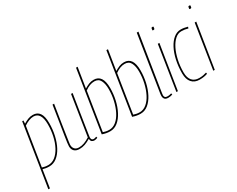

<svg xmlns="http://www.w3.org/2000/svg" viewBox="-129 -1261 2462 1993"><g transform="rotate(-30 1101.5 -265.0)"><path d="M-14 210 104 -538H119L117 -501Q145 -518 172 -529Q199 -540 231 -540Q284 -540 311 -501Q338 -462 338 -381Q338 -305 322 -234.5Q306 -164 276.5 -109Q247 -54 206 -22Q165 10 114 10Q92 10 73.5 7Q55 4 38 -1L5 210ZM112 -8Q159 -8 197 -38.5Q235 -69 262.5 -121.5Q290 -174 304.5 -240Q319 -306 319 -377Q319 -522 228 -522Q202 -522 171.5 -510Q141 -498 114 -479L41 -20Q55 -15 73 -11.5Q91 -8 112 -8Z M477 10Q437 10 415.5 -11Q394 -32 394 -68Q394 -81 397.5 -110Q401 -139 409.5 -191Q418 -243 431 -325.5Q444 -408 463 -530H482Q461 -400 448 -317Q435 -234 428 -186Q421 -138 417.5 -115.5Q414 -93 413.5 -85Q413 -77 413 -73Q413 -45 430 -26Q447 -7 481 -7Q513 -7 544 -18.5Q575 -30 610 -52L685 -530H704Q682 -393 668 -304Q654 -215 646 -163Q638 -111 634 -85.5Q630 -60 629 -51Q628 -42 628 -39Q628 -7 657 -7Q670 -7 689 -15L694 0Q685 5 673 7.5Q661 10 655 10Q636 10 624.5 0Q613 -10 611 -34Q575 -12 543.5 -1Q512 10 477 10Z M885 -740 847 -501Q875 -518 902 -529Q929 -540 960 -540Q1068 -540 1068 -381Q1068 -309 1052.5 -239.5Q1037 -170 1007.5 -113.5Q978 -57 937 -23.5Q896 10 845 10Q820 10 797 5.5Q774 1 751 -7L866 -740ZM958 -522Q903 -522 844 -479L772 -21Q786 -16 804.5 -12Q823 -8 844 -8Q889 -8 927 -39.5Q965 -71 992 -124.5Q1019 -178 1034 -243.5Q1049 -309 1049 -378Q1049 -441 1028.5 -481.5Q1008 -522 958 -522Z M1249 -740 1211 -501Q1239 -518 1266 -529Q1293 -540 1324 -540Q1432 -540 1432 -381Q1432 -309 1416.5 -239.5Q1401 -170 1371.5 -113.5Q1342 -57 1301 -23.5Q1260 10 1209 10Q1184 10 1161 5.5Q1138 1 1115 -7L1230 -740ZM1322 -522Q1267 -522 1208 -479L1136 -21Q1150 -16 1168.5 -12Q1187 -8 1208 -8Q1253 -8 1291 -39.5Q1329 -71 1356 -124.5Q1383 -178 1398 -243.5Q1413 -309 1413 -378Q1413 -441 1392.5 -481.5Q1372 -522 1322 -522Z M1594 -740H1614L1511 -93Q1509 -76 1506.5 -63.5Q1504 -51 1504 -40Q1504 -26 1512 -16.5Q1520 -7 1544 -7Q1562 -7 1588 -15L1592 1Q1566 10 1541 10Q1511 10 1498.5 -4.5Q1486 -19 1486 -43Q1486 -50 1487 -58.5Q1488 -67 1489 -74Z M1764 -710Q1769 -710 1772 -709Q1775 -708 1775 -702Q1773 -684 1770.5 -680Q1768 -676 1757 -676Q1752 -676 1749 -677Q1746 -678 1747 -684Q1749 -702 1751.5 -706Q1754 -710 1764 -710ZM1642 0 1725 -530H1744L1660 0Z M1917 10Q1857 10 1823.5 -28Q1790 -66 1790 -137Q1790 -220 1806 -293Q1822 -366 1851 -421.5Q1880 -477 1919 -508.5Q1958 -540 2003 -540Q2042 -540 2086 -527L2080 -509Q2042 -521 2000 -521Q1960 -521 1925.5 -490Q1891 -459 1864.5 -406Q1838 -353 1823 -284Q1808 -215 1808 -139Q1808 -74 1837.5 -40.5Q1867 -7 1921 -7Q1947 -7 1969 -11Q1991 -15 2009 -21L2012 -5Q1993 2 1970 6Q1947 10 1917 10Z M2206 -710Q2211 -710 2214 -709Q2217 -708 2217 -702Q2215 -684 2212.5 -680Q2210 -676 2199 -676Q2194 -676 2191 -677Q2188 -678 2189 -684Q2191 -702 2193.5 -706Q2196 -710 2206 -710ZM2084 0 2167 -530H2186L2102 0Z"/></g></svg>

Font: Georama SemiCondensed Thin
Style: Italic
Weight: 100
Width: 4
Italic angle: -9°
Designer: Jean-Baptiste Levee
Foundry: Production Type
Version: Version 1.000